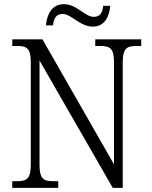

<svg xmlns="http://www.w3.org/2000/svg" viewBox="-20 -903 729 923"><path d="M426 -775C484 -775 506 -825 510 -875H476C473 -848 465 -822 431 -822C387 -822 350 -883 287 -883C227 -883 205 -830 201 -781H235C238 -809 246 -836 281 -836C324 -836 363 -775 426 -775ZM39 0H260V-32H236C190 -32 170 -42 170 -111V-612L522 0H570V-603C570 -672 591 -682 636 -682H659V-714H438V-682H462C507 -682 528 -672 528 -605V-113L184 -714H39V-682H62C107 -682 128 -672 128 -605V-111C128 -42 107 -32 61 -32H39Z"/></svg>

Font: Noto Serif Khmer SemiCondensed Light
Style: Regular
Weight: 300
Width: 4
Designer: Danh Hong and the Monotype Design Team
Foundry: Monotype Imaging Inc.
Version: Version 2.004